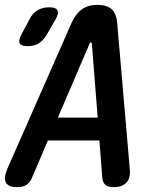

<svg xmlns="http://www.w3.org/2000/svg" viewBox="-51 -760 671 790"><path d="M370 -27 358 -182H146L80 -27Q71 -8 57 1Q43 10 19 10Q-16 10 -26.5 -8.5Q-37 -27 -21 -65L244 -667Q261 -704 286.5 -722Q312 -740 350 -740Q389 -740 408.5 -722Q428 -704 431 -667L483 -65Q487 -27 469 -8.5Q451 10 417 10Q393 10 382.5 0.5Q372 -9 370 -27ZM351 -276 327 -579Q326 -586 322.5 -586Q319 -586 317 -579L187 -276ZM141 -617Q127 -593 108 -581.5Q89 -570 63 -570Q36 -570 30 -582Q24 -594 37 -618L69 -678Q82 -705 103 -717.5Q124 -730 151 -730Q179 -730 185.5 -717.5Q192 -705 177 -679Z"/></svg>

Font: Maple Mono NL SemiBold
Style: Italic
Weight: 600
Italic angle: -10°
Monospace: yes
Designer: subframe7536
Version: Version 7.000